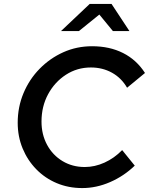

<svg xmlns="http://www.w3.org/2000/svg" viewBox="-20 -945 757 976"><path d="M398 11Q328 11 268.5 -14Q209 -39 164.5 -84.5Q120 -130 95 -190.5Q70 -251 70 -321Q70 -401 99.5 -471.5Q129 -542 181.5 -595.5Q234 -649 302 -679.5Q370 -710 448 -710Q537 -710 605.5 -675.5Q674 -641 717 -574L626 -499Q597 -549 549 -575.5Q501 -602 442 -602Q372 -602 315 -565Q258 -528 224.5 -466Q191 -404 191 -327Q191 -261 219.5 -208.5Q248 -156 298 -126Q348 -96 411 -96Q462 -96 511.5 -118.5Q561 -141 601 -182L665 -103Q610 -50 540 -19.5Q470 11 398 11ZM290 -787 436 -925H547L638 -787H554L485 -871L381 -787Z"/></svg>

Font: Red Hat Text Medium
Style: Italic
Weight: 500
Italic angle: -12°
Designer: Pentagram, MCKL
Foundry: Pentagram, MCKL
Version: Version 1.023; ttfautohint (v1.8.3)